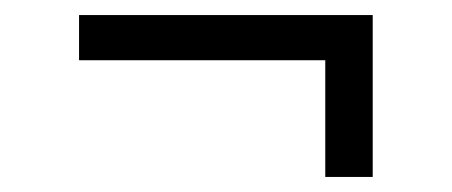

<svg xmlns="http://www.w3.org/2000/svg" viewBox="-20 -391 600 255"><path d="M412 -311H85V-371H475V-156H412Z"/></svg>

Font: Roboto Serif 20pt
Style: Regular
Weight: 400
Designer: Greg Gazdowicz
Foundry: Commercial Type
Version: Version 1.008